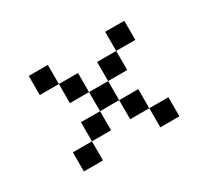

<svg xmlns="http://www.w3.org/2000/svg" viewBox="-76 -491 590 544"><g transform="rotate(-30 219.0 -219.0)"><path d="M62.5 -375V-312.5H125V-375ZM125 -312.5V-250H187.5V-312.5ZM187.5 -250V-187.5H250V-250ZM250 -250H312.5V-312.5H250ZM312.5 -312.5H375V-375H312.5ZM250 -187.5V-125H312.5V-187.5ZM312.5 -125V-62.5H375V-125ZM187.5 -187.5H125V-125H187.5ZM125 -125H62.5V-62.5H125Z"/></g></svg>

Font: Medodica
Style: Regular
Weight: 400
Version: Version 001.000